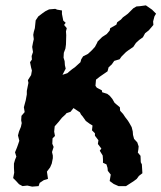

<svg xmlns="http://www.w3.org/2000/svg" viewBox="-20 -692 602 716"><path d="M82 0 64 2 51 -5 40 -17 29 -28 33 -48 32 -66V-82L36 -96L41 -108L36 -124L43 -141L47 -152L52 -167L47 -187L51 -202L58 -219L61 -233L59 -243L60 -260L72 -274L69 -292L73 -307L76 -318L80 -340V-353L82 -363L86 -383L84 -393L96 -412L99 -429L96 -440L92 -460L99 -470L98 -483L103 -498L100 -517L103 -533L106 -546L104 -562L106 -573L110 -587L113 -616L123 -631L139 -643L149 -650L163 -657L186 -659L193 -656L211 -653V-640L216 -615L225 -607L219 -599L229 -587L226 -575L227 -561L226 -526L224 -511L218 -495L217 -477L221 -464L222 -449L225 -436L213 -413L231 -419L238 -425L249 -434L259 -441L280 -460L283 -471L290 -482L308 -491L322 -504L334 -517L342 -532L344 -537L361 -554L378 -565L389 -578L391 -587L414 -600L417 -609L431 -619L438 -627L457 -641L477 -661L489 -668L502 -669L524 -672L547 -656L562 -641L556 -631L551 -612L552 -599L535 -579L521 -568L513 -553L499 -543L487 -532L477 -517L458 -504L450 -498L433 -481L426 -471L406 -465L397 -452L385 -441L381 -426L368 -417L352 -406L338 -395L336 -372L341 -365L360 -355L361 -348L380 -342L389 -335L399 -323L407 -309L415 -302L427 -292L428 -279L439 -267L447 -255L457 -242L462 -234L471 -218L475 -202L476 -189L480 -174L492 -161L497 -146L496 -135L494 -123L504 -111L505 -87L509 -79L511 -46L498 -36L490 -25L478 -16L467 -9L450 2H422L404 -6L389 -17L393 -41L382 -55L381 -66L377 -79L364 -85V-98L363 -112L352 -130L358 -138L345 -155L347 -169L334 -186V-195L323 -206L325 -224L315 -230L300 -241L288 -258L282 -265L278 -273L254 -289L243 -275L228 -270L224 -265L211 -253L199 -238L184 -221L182 -201L185 -185L176 -176L175 -156L180 -144L174 -125L177 -112V-102L173 -82L167 -68L155 -52L159 -25L143 -20L128 -10L124 2L100 4Z"/></svg>

Font: Winky Rough Medium
Style: Italic
Weight: 500
Italic angle: -8.97852°
Designer: Simon Atzbach
Foundry: typofactur
Version: Version 1.206; ttfautohint (v1.8.4.7-5d5b)